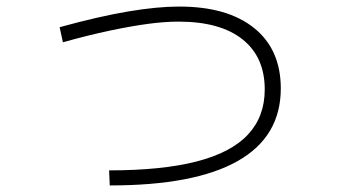

<svg xmlns="http://www.w3.org/2000/svg" viewBox="-20 -564 1040 586"><path d="M313 -44Q474 -44 579.5 -71Q685 -98 736.5 -153Q788 -208 788 -291Q788 -390 720 -444Q652 -498 525 -498Q482 -498 430.5 -491Q379 -484 315 -470.5Q251 -457 172 -435L162 -481Q282 -514 371 -529Q460 -544 527 -544Q674 -544 755.5 -478.5Q837 -413 837 -294Q837 -147 705.5 -72.5Q574 2 315 2Z"/></svg>

Font: M PLUS 1 Thin Light
Style: Regular
Weight: 300
Version: Version 1.001